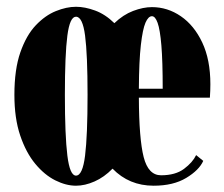

<svg xmlns="http://www.w3.org/2000/svg" viewBox="-20 -550 678 580"><path d="M209.5 11Q179.5 11 147 -5.2Q114.5 -21.5 86.5 -55.2Q58.5 -89 41 -140.8Q23.5 -192.5 23.5 -263.5Q23.5 -340.5 41.5 -392Q59.5 -443.5 88 -473.5Q116.5 -503.5 148.8 -516.5Q181 -529.5 209.5 -529.5Q236.5 -529.5 267.2 -518.2Q298 -507 325.5 -480Q352 -505.5 382.2 -517Q412.5 -528.5 439 -528.5Q486 -528.5 526.2 -501Q566.5 -473.5 591 -421.5Q615.5 -369.5 615.5 -295.5Q615.5 -276 614 -255H399.5Q400 -130.5 414 -75.5Q428 -20.5 466.5 -20.5Q510 -20.5 536 -40Q562 -59.5 572.5 -81.5L594 -64Q581.5 -36 542.5 -12.5Q503.5 11 444 11Q370 11 320 -40.5Q294.5 -14.5 265.5 -1.8Q236.5 11 209.5 11ZM439 -501Q428 -501 419.5 -481.5Q411 -462 405.5 -414Q400 -366 399.5 -282H471.5Q471.5 -365 467.5 -412.8Q463.5 -460.5 456.2 -480.8Q449 -501 439 -501ZM209.5 -19.5Q229.5 -19.5 237 -80Q244.5 -140.5 244.5 -263.5Q244.5 -385.5 237 -442.5Q229.5 -499.5 209.5 -499.5Q191 -499.5 183.5 -442.5Q176 -385.5 176 -263.5Q176 -140.5 183.5 -80Q191 -19.5 209.5 -19.5Z"/></svg>

Font: Imbue 50pt Black
Style: Regular
Weight: 900
Designer: Tyler Finck
Foundry: Etcetera Type Company
Version: Version 1.102; ttfautohint (v1.8.3)